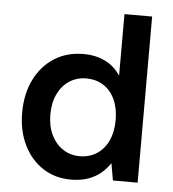

<svg xmlns="http://www.w3.org/2000/svg" viewBox="-52 -768 748 829"><g transform="rotate(5 321.5 -354.0)"><path d="M285 12Q216 12 163 -23Q110 -58 80.5 -119Q51 -180 51 -258Q51 -339 81.5 -401Q112 -463 166.5 -498Q221 -533 293 -533Q347 -533 388 -512.5Q429 -492 454 -453V-720H574V0H467L454 -74Q439 -51 416.5 -31.5Q394 -12 361.5 0Q329 12 285 12ZM314 -92Q357 -92 389 -113Q421 -134 438.5 -172Q456 -210 456 -261Q456 -312 438.5 -350Q421 -388 389 -408.5Q357 -429 314 -429Q274 -429 242 -408.5Q210 -388 191.5 -350Q173 -312 173 -261Q173 -210 191.5 -172Q210 -134 242 -113Q274 -92 314 -92Z"/></g></svg>

Font: DM Sans 10pt SemiBold
Style: Regular
Weight: 600
Version: Version 4.004;gftools[0.9.30]